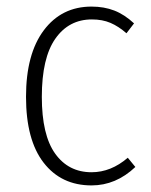

<svg xmlns="http://www.w3.org/2000/svg" viewBox="-20 -552 457 583"><path d="M387 -481 364 -451Q340 -472 315.5 -482.5Q291 -493 259 -493Q189 -493 148 -434.5Q107 -376 107 -258Q107 -142 147.5 -85.5Q188 -29 258 -29Q317 -29 368 -73L391 -45Q332 11 258 11Q166 11 112.5 -58Q59 -127 59 -258Q59 -388 113 -460Q167 -532 258 -532Q296 -532 327 -520Q358 -508 387 -481Z"/></svg>

Font: Fira Sans Condensed ExtraLight
Style: Regular
Weight: 275
Width: 3
Designer: Carrois Corporate & Edenspiekermann AG
Foundry: Carrois Corporate GbR & Edenspiekermann AG
Version: Version 4.203